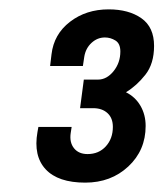

<svg xmlns="http://www.w3.org/2000/svg" viewBox="-20 -818 349 410"><path d="M162 -428Q104 -428 77.5 -456.5Q51 -485 60 -536L62 -547H133L131 -534Q128 -514 138 -501.5Q148 -489 167 -489Q191 -489 206 -505.5Q221 -522 221 -547Q221 -566 209.5 -576.5Q198 -587 179 -587H151L159 -648H189Q208 -648 222.5 -666Q237 -684 237 -708Q237 -725 226.5 -731.5Q216 -738 204 -738Q188 -738 175.5 -726.5Q163 -715 160 -697L157 -677H87L90 -702Q95 -745 129.5 -771.5Q164 -798 212 -798Q255 -798 282 -779Q309 -760 309 -720Q309 -682 290.5 -658.5Q272 -635 249 -621Q269 -611 280 -592Q291 -573 291 -549Q291 -497 254 -462.5Q217 -428 162 -428Z"/></svg>

Font: Archivo Narrow SemiBold
Style: Italic
Weight: 600
Italic angle: -8°
Designer: Hector Gatti
Foundry: Omnibus-Type
Version: Version 3.002